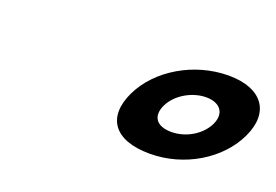

<svg xmlns="http://www.w3.org/2000/svg" viewBox="-59 -993 923 642"><g transform="rotate(20 402.5 -672.0)"><path d="M377.2 -671C331.1 -574 374.8 -504 504.9 -504C628.4 -504 741.7 -574 787.8 -671C834.9 -770 784.2 -840 664.7 -840C542.6 -840 424.3 -770 377.2 -671ZM494.2 -671C515.1 -715 569.2 -746 618.8 -746C668.4 -746 692.7 -715 671.8 -671C651.4 -628 600 -597 547.9 -597C493.5 -597 473.8 -628 494.2 -671Z"/></g></svg>

Font: Hussar
Style: BdSuprExtOblFive
Weight: 700
Foundry: Cannot Into Space Fonts
Version: Version 2.00